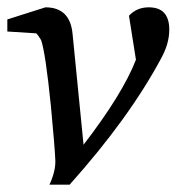

<svg xmlns="http://www.w3.org/2000/svg" viewBox="-23 -504 502 524"><path d="M439 -423Q439 -386 418 -347Q330 -182 167 0H112Q129 -37 128 -66Q127 -97 116 -214Q101 -362 89 -395L85 -401Q82 -407 76 -413L-3 -418V-451L101 -484Q168 -484 175 -412L205 -109Q312 -248 348 -341L329 -461Q350 -484 383 -484Q439 -484 439 -423Z"/></svg>

Font: Apparatus SIL
Style: Italic
Weight: 400
Italic angle: -11°
Version: Version 1.0